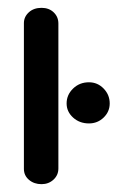

<svg xmlns="http://www.w3.org/2000/svg" viewBox="-20 -460 310 490"><path d="M86 10Q67 10 54 -1Q41 -12 41 -29V-401Q41 -417 53.5 -428.5Q66 -440 86 -440Q105 -440 117 -428.5Q129 -417 129 -400V-30Q129 -13 116.5 -1.5Q104 10 86 10ZM207 -145Q183 -145 166.5 -160Q150 -175 150 -196Q150 -218 166.5 -234Q183 -250 207 -250Q229 -250 244.5 -234Q260 -218 260 -196Q260 -175 244.5 -160Q229 -145 207 -145Z"/></svg>

Font: Dongle
Style: Bold
Weight: 700
Designer: Yanghee Ryu
Foundry: Yanghee Ryu
Version: Version 2.000